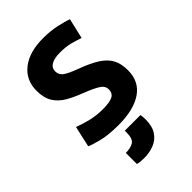

<svg xmlns="http://www.w3.org/2000/svg" viewBox="-224 -623 921 921"><g transform="rotate(-45 236.0 -163.0)"><path d="M214 13Q145 13 100.5 1.5Q56 -10 39 -18L63 -125Q94 -113 132.5 -103.5Q171 -94 215 -94Q259 -94 280.5 -104Q302 -114 302 -142Q302 -165 278.5 -180Q255 -195 204 -215Q159 -232 125 -251.5Q91 -271 71.5 -301.5Q52 -332 52 -382Q52 -454 105.5 -496Q159 -538 252 -538Q301 -538 343 -529Q385 -520 408 -511L384 -408Q361 -416 331.5 -424Q302 -432 260 -432Q223 -432 202 -420Q181 -408 181 -384Q181 -361 199.5 -347Q218 -333 269 -314Q329 -292 364.5 -269Q400 -246 416 -216Q432 -186 432 -141Q432 -65 374.5 -26Q317 13 214 13ZM190 212Q159 212 144 207V132Q177 132 196.5 120Q216 108 216 66V53H322Q324 62 324.5 72Q325 82 325 85Q325 132 306 160Q287 188 256 200Q225 212 190 212Z"/></g></svg>

Font: Ubuntu Sans
Style: Bold
Weight: 700
Designer: Dalton Maag Ltd
Foundry: Dalton Maag Ltd
Version: Version 1.006; ttfautohint (v1.8.4.7-5d5b)